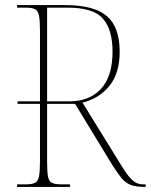

<svg xmlns="http://www.w3.org/2000/svg" viewBox="-20 -734 592 754"><path d="M47 0V-10H81Q106 -10 117.5 -16Q129 -22 133 -40.5Q137 -59 137 -98V-326H49V-336H137V-616Q137 -655 133 -673.5Q129 -692 117.5 -698Q106 -704 81 -704H47V-714H235Q350 -714 400 -670.5Q450 -627 450 -531Q450 -446 409.5 -396.5Q369 -347 304 -331L456 -85Q476 -52 490.5 -36Q505 -20 517 -15Q529 -10 543 -10H552V0H548Q514 0 493 -8Q472 -16 456 -36Q440 -56 418 -91L275 -326H165V-98Q165 -59 168.5 -40.5Q172 -22 184 -16Q196 -10 221 -10H255V0ZM252 -336Q332 -336 377 -385.5Q422 -435 422 -531Q422 -617 384.5 -660.5Q347 -704 245 -704H165V-336Z"/></svg>

Font: Noto Serif Display SemiCondensed Thin
Style: Regular
Weight: 100
Width: 4
Designer: Monotype Design Team
Foundry: Monotype Imaging Inc.
Version: Version 2.009